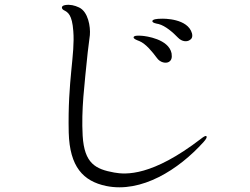

<svg xmlns="http://www.w3.org/2000/svg" viewBox="-20 -786 1040 799"><path d="M536 -631C537 -639 558 -638 571 -637C586 -636 682 -624 694 -564C697 -545 693 -534 682 -528C671 -522 647 -524 632 -546C615 -569 587 -604 560 -615C550 -619 535 -624 536 -631ZM614 -698C614 -706 635 -708 649 -708C663 -709 762 -709 779 -647C783 -630 776 -623 769 -619C759 -612 738 -611 720 -630C701 -650 668 -679 640 -686C629 -688 614 -691 614 -698ZM828 -196C723 -79 568 18 422 -12C326 -32 270 -92 266 -234C261 -454 293 -559 285 -657C280 -725 263 -735 245 -744C236 -749 232 -762 252 -765C271 -768 290 -764 309 -755C347 -737 357 -675 354 -640C352 -622 348 -595 345 -568C331 -428 318 -331 324 -221C331 -105 378 -82 455 -68C504 -59 613 -52 817 -209C825 -215 835 -223 839 -219C843 -215 836 -205 828 -196Z"/></svg>

Font: Shippori Mincho
Style: Regular
Weight: 400
Designer: Bonji Tadano  Ryoko NISHIZUKA  (kana & ideographs); Frank Grießhammer (Latin, Greek & Cyrillic); Wenlong ZHANG  (bopomof
Foundry: Adobe Systems Incorporated
Version: Version 1.003;PS 1.001;hotconv 16.6.54;makeotf.lib2.5.65590